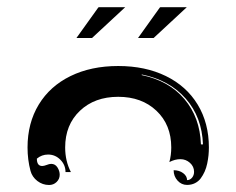

<svg xmlns="http://www.w3.org/2000/svg" viewBox="-20 -665 675 548"><path d="M58.6 -244.1Q58.6 -313.7 90.6 -366.5Q122.6 -419.2 181.3 -447.9Q240 -476.6 317.4 -476.6Q394.8 -476.6 453.5 -447.9Q512.2 -419.2 544.2 -366.5Q576.2 -313.7 576.2 -244.1Q576.2 -232.9 575.1 -221.8Q574 -210.7 571.4 -198.2Q568.8 -185.8 564.1 -175.2Q559.3 -164.6 552.9 -155.9Q546.4 -147.2 536.4 -142.2Q526.4 -137.2 513.9 -137.2Q498 -137.2 486.8 -149.5Q475.6 -161.9 475.6 -179.2Q491.5 -179.2 502.7 -170.9Q513.9 -162.6 513.9 -150.9Q522.2 -150.9 528.1 -157.8Q533.9 -164.8 533.9 -174.6Q533.9 -189.7 522.2 -200.2Q510.5 -210.7 494.9 -210.7Q479.2 -210.7 463.4 -202.4Q468.8 -222.2 468.8 -244.1Q468.8 -308.8 426.6 -348.8Q384.5 -388.7 317.4 -388.7Q250.2 -388.7 208.1 -348.8Q166 -308.8 166 -244.1Q166 -205.1 182.4 -173.8H167Q167 -194.3 152.3 -209.1Q137.7 -223.9 117.2 -223.9Q99.1 -223.9 85.2 -212.2Q85.2 -191.4 100.3 -191.2Q105.5 -191.2 113.2 -194.2Q120.8 -197.3 126 -197.3Q137.5 -197.3 143.9 -187.3Q150.4 -177.2 150.4 -166.3Q150.4 -154.1 141.5 -145.5Q132.6 -137 120.1 -137Q101.6 -137 86.7 -148.4Q71.8 -159.9 67.1 -177.2Q58.6 -209 58.6 -244.1ZM384.3 -450.7Q461.9 -434.8 506.3 -382.3Q550.8 -329.8 553.5 -252.9H559.3Q556.6 -330.3 510.3 -383.3Q463.9 -436.3 384.8 -452.4ZM198.2 -556.6 260.3 -643.3 262 -644.5H337.4L242.7 -556.6ZM374 -556.6 436 -643.3 437.7 -644.5H513.2L418.5 -556.6Z"/></svg>

Font: AgreloyInT3
Style: Medium
Weight: 400
Designer: gluk
Foundry: gluk
Version: Version 0.27